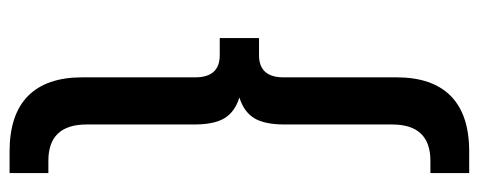

<svg xmlns="http://www.w3.org/2000/svg" viewBox="-312 -470 976 391"><g transform="rotate(90 175.5 -274.0)"><path d="M178 -274Q207 -265 220 -244Q233 -223 233 -182V37Q233 115 307 115H332V194H288Q213 194 175 156.5Q137 119 137 46V-184Q137 -234 92 -234H57V-314H92Q137 -314 137 -364V-594Q137 -667 175 -704.5Q213 -742 288 -742H332V-663H307Q233 -663 233 -585V-366Q233 -325 220 -304Q207 -283 178 -274Z"/></g></svg>

Font: Idrija
Style: Regular
Weight: 500
Designer: Julieta Ulanovsky
Foundry: Julieta Ulanovsky
Version: Version 7.200